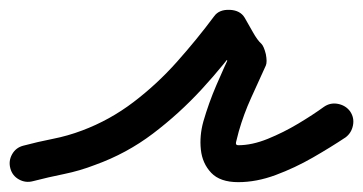

<svg xmlns="http://www.w3.org/2000/svg" viewBox="-50 -325 738 390"><path d="M17 43Q2 47 -11.5 39.5Q-25 32 -29 17Q-33 2 -25.5 -11.5Q-18 -25 -3 -29Q27 -37 57.5 -43Q88 -49 117 -60Q173 -81 221 -117.5Q269 -154 309.5 -199.5Q350 -245 385 -292Q395 -306 417 -305Q438 -304 447 -289Q454 -277 463.5 -260Q473 -243 481 -236Q486 -231 490 -215Q493 -199 490 -192Q475 -159 460 -126Q445 -93 435 -58Q431 -43 429.5 -36.5Q428 -30 434 -30Q462 -30 494 -43Q526 -56 556 -74Q586 -92 608 -108Q608 -108 608 -108Q608 -108 608 -108Q621 -117 636.5 -114Q652 -111 661 -99Q670 -86 667 -70.5Q664 -55 652 -46Q622 -26 585.5 -5Q549 16 510 30.5Q471 45 434 45Q397 45 379 26Q361 7 358 -21Q355 -49 363 -78Q374 -116 389.5 -152Q405 -188 422 -224Q424 -227 426.5 -219.5Q429 -212 431 -203Q433 -193 433.5 -185.5Q434 -178 431 -180Q416 -193 404.5 -213Q393 -233 383 -251Q379 -258 390 -261Q401 -264 415 -263Q429 -262 439.5 -258Q450 -254 445 -248Q406 -194 360 -144Q314 -94 260.5 -53.5Q207 -13 143 10Q112 22 80 28.5Q48 35 17 43Q17 43 17 43Q17 43 17 43Z"/></svg>

Font: FRB American Cursive Guidelines Extrabold
Style: Bold Italic
Weight: 800
Italic angle: -25°
Version: Version 2.0;Modular Font Editor K font №1